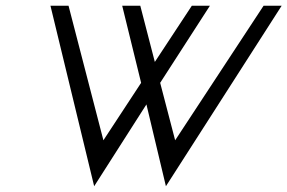

<svg xmlns="http://www.w3.org/2000/svg" viewBox="-20 -645 1001 669"><path d="M308.1 3.9 155.8 -625H218.8L340.3 -156.2L471.7 -356.4L405.8 -625H468.8L519.5 -429.2L648.4 -625H711.4L538.1 -356.4L590.3 -156.2L898.4 -625H961.4L558.1 3.9L490.2 -281.2Z"/></svg>

Font: Juliett
Style: Italic
Weight: 400
Italic angle: -11.25°
Designer: GGBotNet
Foundry: GGBotNet
Version: 0.60